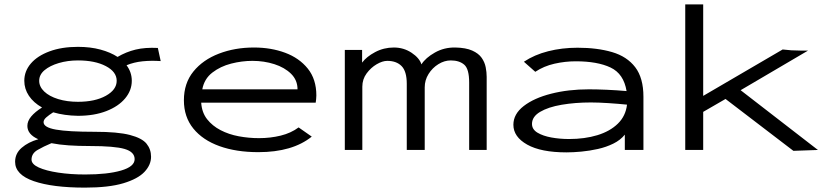

<svg xmlns="http://www.w3.org/2000/svg" viewBox="-20 -685 3790 877"><path d="M336 -156Q274 -157 223 -172Q204 -160 191.5 -149Q179 -138 179 -127Q179 -103 235.5 -93Q292 -83 413 -83Q518 -83 573.5 -68.5Q629 -54 649.5 -28.5Q670 -3 670 31Q670 68 640 100Q610 132 543.5 152Q477 172 368 172Q220 172 134.5 142.5Q49 113 49 54Q49 16 79 -10Q109 -36 155 -49Q105 -71 105 -110Q105 -132 122.5 -153Q140 -174 172 -194Q133 -216 112 -247.5Q91 -279 91 -316Q91 -360 121 -395Q151 -430 206.5 -450.5Q262 -471 336 -471Q393 -471 439 -458.5Q485 -446 517 -425Q556 -448 599.5 -458.5Q643 -469 701 -466L714 -406Q671 -409 631.5 -405Q592 -401 558 -387Q582 -355 582 -316Q582 -272 551.5 -235.5Q521 -199 465.5 -177.5Q410 -156 336 -156ZM336 -220Q414 -220 463.5 -247.5Q513 -275 513 -316Q513 -357 463.5 -383Q414 -409 336 -409Q289 -409 248.5 -397Q208 -385 183.5 -364.5Q159 -344 159 -316Q159 -289 182 -267Q205 -245 245.5 -232.5Q286 -220 336 -220ZM124 44Q124 65 157 80Q190 95 246 103.5Q302 112 369 112Q471 112 533 94Q595 76 595 42Q595 9 549.5 -4.5Q504 -18 390 -18Q338 -18 294 -21Q250 -24 215 -31Q179 -16 151.5 0Q124 16 124 44Z M1160 10Q1059 10 982.5 -17.5Q906 -45 863 -98Q820 -151 820 -227Q820 -305 863.5 -358.5Q907 -412 980 -440Q1053 -468 1140 -468Q1218 -468 1282.5 -444Q1347 -420 1386 -371.5Q1425 -323 1425 -249Q1425 -240 1424 -232Q1423 -224 1422 -216H899Q902 -171 926 -140.5Q950 -110 987.5 -90.5Q1025 -71 1070.5 -62.5Q1116 -54 1163 -54Q1215 -54 1262 -65.5Q1309 -77 1344 -103L1404 -61Q1316 10 1160 10ZM904 -277H1339Q1339 -319 1309.5 -348Q1280 -377 1233 -392Q1186 -407 1133 -407Q1085 -407 1036 -394.5Q987 -382 950 -353.5Q913 -325 904 -277Z M1555 0V-457H1634V-399Q1654 -426 1693.5 -447Q1733 -468 1779 -468Q1824 -468 1860 -444Q1896 -420 1905 -391Q1924 -421 1966.5 -445Q2009 -469 2060 -468Q2108 -467 2137 -454Q2166 -441 2180 -421Q2194 -401 2198.5 -378Q2203 -355 2203 -334V0H2123V-308Q2123 -370 2100.5 -389.5Q2078 -409 2039 -409Q2010 -409 1982.5 -392Q1955 -375 1937.5 -347Q1920 -319 1920 -286V0H1838V-302Q1838 -359 1814.5 -383Q1791 -407 1749 -407Q1727 -407 1700.5 -391.5Q1674 -376 1654.5 -349.5Q1635 -323 1635 -289V0Z M2568 11Q2451 11 2388 -24.5Q2325 -60 2325 -115Q2325 -164 2372 -200.5Q2419 -237 2497.5 -257Q2576 -277 2670 -277Q2705 -277 2751 -275Q2797 -273 2842 -269Q2829 -348 2769 -376.5Q2709 -405 2610 -405Q2561 -405 2512.5 -394Q2464 -383 2425 -357L2373 -403Q2421 -435 2484 -451Q2547 -467 2618 -467Q2708 -467 2776 -447Q2844 -427 2881.5 -378Q2919 -329 2919 -243V0H2834V-70Q2814 -45 2781.5 -29Q2749 -13 2711 -4.5Q2673 4 2635.5 7.5Q2598 11 2568 11ZM2410 -119Q2410 -94 2435 -79Q2460 -64 2498.5 -57Q2537 -50 2579 -50Q2651 -50 2708.5 -67.5Q2766 -85 2802 -120Q2838 -155 2844 -207Q2805 -211 2759 -214Q2713 -217 2679 -217Q2607 -217 2545.5 -206.5Q2484 -196 2447 -174Q2410 -152 2410 -119Z M3604 4 3294 -233 3192 -174V0H3110V-665H3192V-247L3555 -459Q3593 -454 3636 -454H3671L3363 -273L3716 0Z"/></svg>

Font: Inconsolata ExtraExpanded Thin
Style: Regular
Weight: 100
Width: 8
Monospace: yes
Designer: Raph Levien, Cyreal, Brenton Simpson
Foundry: Raph Levien, Cyreal, Google
Version: Version 3.100; ttfautohint (v1.8.4.7-5d5b)